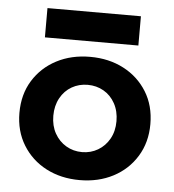

<svg xmlns="http://www.w3.org/2000/svg" viewBox="-49 -690 674 745"><g transform="rotate(5 288.0 -317.0)"><path d="M33 -230Q33 -159 66.5 -104.5Q100 -50 157.5 -20Q215 10 288 10Q361 10 418.5 -20Q476 -50 509.5 -104.5Q543 -159 543 -230Q543 -302 509.5 -356Q476 -410 418.5 -440Q361 -470 288 -470Q215 -470 157.5 -440Q100 -410 66.5 -356Q33 -302 33 -230ZM165 -230Q165 -269 181.5 -299Q198 -329 226 -345Q254 -361 288 -361Q322 -361 350 -345Q378 -329 394.5 -299Q411 -269 411 -230Q411 -191 394.5 -161.5Q378 -132 350 -115.5Q322 -99 288 -99Q254 -99 226 -115.5Q198 -132 181.5 -161.5Q165 -191 165 -230ZM106 -530H470V-644H106Z"/></g></svg>

Font: Jost SemiBold
Style: Regular
Weight: 600
Version: Version 3.710